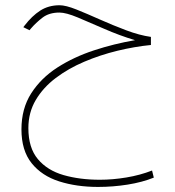

<svg xmlns="http://www.w3.org/2000/svg" viewBox="-20 -386 679 743"><path d="M564 -243.2V-211.9Q500.5 -205.6 434.1 -189.5Q367.7 -173.3 306.2 -147.2Q244.6 -121.1 195.8 -84.2Q147 -47.4 118.4 1Q89.8 49.3 89.8 109.9Q89.8 186 126.5 229.7Q163.1 273.4 225.8 291.5Q288.6 309.6 366.7 309.6Q416 309.6 469 300.8Q522 292 568.4 273.9L575.2 301.3Q530.8 319.3 473.9 328.4Q417 337.4 359.4 337.4Q276.4 337.4 209 315.9Q141.6 294.4 102.3 245.4Q63 196.3 63 114.7Q63 34.2 100.8 -24.9Q138.7 -84 202.1 -124.8Q265.6 -165.5 343.8 -191.2Q421.9 -216.8 502.4 -230.5Q441.4 -249 384 -274.2Q326.7 -299.3 281 -318.4Q235.4 -337.4 210 -337.4Q169.9 -337.4 144.3 -317.6Q118.7 -297.9 98.6 -274.4L94.2 -269L70.3 -280.8L74.7 -286.6Q103.5 -324.2 135.7 -345Q168 -365.7 210.4 -365.7Q234.4 -365.7 275.4 -349.4Q316.4 -333 366.7 -310.5Q417 -288.1 468.3 -268.8Q519.5 -249.5 564 -243.2Z"/></svg>

Font: Vazirmatn FD Thin
Style: Regular
Weight: 100
Designer: Saber Rastikerdar
Foundry: Saber Rastikerdar
Version: Version 33.003